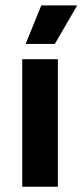

<svg xmlns="http://www.w3.org/2000/svg" viewBox="-20 -710 312 730"><path d="M64.5 0V-485H200V0ZM137 -689.5H272.5V-687.5L188.5 -543H78V-544.5Z"/></svg>

Font: AnekLatin_SemiExpandedSemiBold
Style: Regular
Weight: 600
Width: 6
Designer: Yesha Goshar
Foundry: Ek Type
Version: Version 1.003